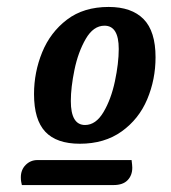

<svg xmlns="http://www.w3.org/2000/svg" viewBox="-20 -694 493 553"><path d="M210 -280Q143 -280 110.5 -314.5Q78 -349 78 -423Q78 -486 101.5 -543.5Q125 -601 173 -637.5Q221 -674 293 -674Q359 -674 393.5 -639Q428 -604 428 -529Q428 -465 404 -408Q380 -351 330.5 -315.5Q281 -280 210 -280ZM322 -553Q322 -620 281 -620Q249 -620 227 -582Q205 -544 194.5 -493Q184 -442 184 -403Q184 -334 225 -334Q256 -334 278 -371Q300 -408 311 -460Q322 -512 322 -553ZM40 -183Q40 -205 54 -219Q68 -233 88 -233H359Q361 -217 361 -211Q361 -189 347.5 -175Q334 -161 307 -161H43Q42 -165 41 -170.5Q40 -176 40 -183Z"/></svg>

Font: Sansita Medium Italic
Style: Regular
Weight: 500
Italic angle: -11°
Designer: Pablo Cosgaya
Foundry: Omnibus-Type
Version: Version 1.006